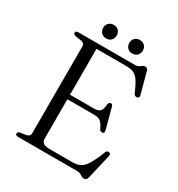

<svg xmlns="http://www.w3.org/2000/svg" viewBox="-200 -967 1029 1113"><g transform="rotate(30 315.0 -411.0)"><path d="M187.5 -362.5H374.5Q405.5 -362.5 417.2 -374.2Q429 -386 431.5 -420Q432.5 -428 435.8 -432.2Q439 -436.5 445.5 -438Q458 -440.5 462 -424L499 -285.5Q501 -277.5 499 -272.5Q497 -267.5 490 -266Q484 -264.5 478.5 -267Q473 -269.5 469.5 -276Q458 -299.5 448.2 -311.5Q438.5 -323.5 426 -327.8Q413.5 -332 395 -332H187.5ZM60.5 -687Q60.5 -693.5 64.8 -696.8Q69 -700 78.5 -700H459.5Q472.5 -700 481.2 -705.8Q490 -711.5 497.5 -716.8Q505 -722 514 -722Q522.5 -722 527 -717.8Q531.5 -713.5 534.5 -702.5L572 -563Q574 -555.5 571.5 -550.5Q569 -545.5 562 -543.5Q554.5 -542 548.2 -545Q542 -548 538 -556.5Q522 -594 509 -616.5Q496 -639 482.2 -650.5Q468.5 -662 451.5 -665.8Q434.5 -669.5 410.5 -669.5H217V-69Q217 -49.5 230 -40Q243 -30.5 271.5 -30.5H425Q455.5 -30.5 476.2 -40.8Q497 -51 516.2 -82Q535.5 -113 560 -175.5Q563 -182.5 567.8 -185.2Q572.5 -188 578.5 -187.5Q586 -186.5 589 -181.2Q592 -176 590 -167L551.5 -2Q548.5 9 543.2 13.8Q538 18.5 529 18.5Q521 18.5 513.2 14Q505.5 9.5 496.5 4.8Q487.5 0 475.5 0H78.5Q69 0 64.8 -3.5Q60.5 -7 60.5 -13Q60.5 -24 76.5 -27.5L114.5 -33.5Q126.5 -35.5 132.8 -41.8Q139 -48 139 -58V-642Q139 -652 132.8 -658.2Q126.5 -664.5 114.5 -666.5L76.5 -672.5Q60.5 -676 60.5 -687ZM235 -749.5Q214.5 -749.5 202 -762.5Q189.5 -775.5 189.5 -795Q189.5 -814.5 202 -827.2Q214.5 -840 235 -840Q255.5 -840 267.8 -827.2Q280 -814.5 280 -794.5Q280 -775.5 267.8 -762.5Q255.5 -749.5 235 -749.5ZM409 -749.5Q389 -749.5 376.8 -762.5Q364.5 -775.5 364.5 -795Q364.5 -814.5 376.8 -827.2Q389 -840 409 -840Q430 -840 442.5 -827.2Q455 -814.5 455 -794.5Q455 -775.5 442.5 -762.5Q430 -749.5 409 -749.5Z"/></g></svg>

Font: Fraunces Light
Style: Regular
Weight: 300
Version: Version 1.000;[b76b70a41]